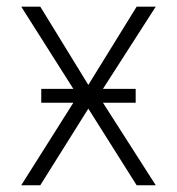

<svg xmlns="http://www.w3.org/2000/svg" viewBox="-20 -550 525 570"><path d="M242.2 -297.9 385.7 -530.3H442.4L285.6 -286.1H382.8V-245.1H285.6L442.4 0H385.7L242.2 -227.5L99.6 0H43L197.8 -245.1H102.5V-286.1H197.8L43 -530.3H99.6Z"/></svg>

Font: Pretendard GOV ExtraLight
Style: Regular
Weight: 200
Designer: Base glyphs from Inter by Rasmus Andersson; Hangeul glyphs from Noto Sans CJK(Source Han Sans) by Jang Soo-young and Kan
Foundry: Kil Hyung-jin
Version: Version 1.309